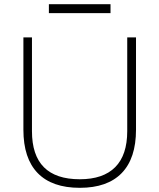

<svg xmlns="http://www.w3.org/2000/svg" viewBox="-20 -891 762 919"><path d="M92 -270V-712H133V-263Q133 -33 362 -33Q474 -33 531.5 -91Q589 -149 589 -263V-712H631V-270Q631 -133 562.5 -62.5Q494 8 362 8Q229 8 160.5 -62.5Q92 -133 92 -270ZM214 -828V-871H509V-828Z"/></svg>

Font: MuliDisplayVN ExtraLight
Style: Regular
Weight: 200
Designer: Vernon Adams
Foundry: Vernon Adams
Version: Version 2.100